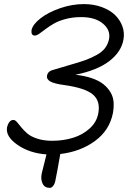

<svg xmlns="http://www.w3.org/2000/svg" viewBox="-20 -721 636 930"><path d="M221.2 189Q195.8 189 186 167.7Q176.3 146.5 182.1 119.1Q184.6 108.4 193.1 75.2Q201.7 42 205.1 26.9Q122.6 21 64.2 -19.8Q5.9 -60.5 14.2 -105Q17.6 -119.6 25.4 -129.9Q33.2 -140.1 44.9 -140.1Q53.2 -140.1 62.3 -129.6Q71.3 -119.1 83 -104.5Q94.7 -89.8 111.6 -75Q128.4 -60.1 159.9 -49.6Q191.4 -39.1 232.9 -39.1Q286.6 -39.1 333.5 -53.5Q380.4 -67.9 414.3 -98.6Q448.2 -129.4 456.1 -171.9Q467.3 -231.4 429.9 -263.2Q392.6 -294.9 291 -309.1Q242.2 -315.4 223.1 -326.7Q204.1 -337.9 208 -356Q211.4 -372.6 229 -379.9Q233.9 -381.8 320.8 -407.2Q364.3 -419.4 392.1 -429.4Q419.9 -439.5 446.5 -453.9Q473.1 -468.3 487.8 -486.8Q502.4 -505.4 507.8 -529.8Q517.1 -574.2 479.2 -606.2Q441.4 -638.2 373 -638.2Q332.5 -638.2 297.9 -628.9Q263.2 -619.6 241 -606.7Q218.8 -593.8 201.4 -580.6Q184.1 -567.4 170.9 -558.1Q157.7 -548.8 148.9 -548.8Q129.4 -548.8 132.8 -575.2Q138.7 -603 176.3 -632.3Q213.9 -661.6 271.5 -681.4Q329.1 -701.2 386.2 -701.2Q434.1 -701.2 473.6 -686.5Q513.2 -671.9 537.6 -647.9Q562 -624 573 -593Q584 -562 578.1 -529.8Q567.9 -470.2 509.8 -425.3Q451.7 -380.4 345.2 -358.9Q390.6 -354 425.3 -342Q460 -330.1 481.4 -312.7Q502.9 -295.4 515.9 -272.9Q528.8 -250.5 530.3 -225.3Q531.7 -200.2 526.9 -172.9Q510.3 -89.4 439.7 -37.8Q369.1 13.7 272 24.9Q255.4 120.6 248 154.8Q245.6 168.5 238 178.7Q230.5 189 221.2 189Z"/></svg>

Font: Shantell Sans Bouncy
Style: Italic
Weight: 300
Italic angle: -11.31°
Designer: Stephen Nixon, Anya Danilova, Shantell Martin
Foundry: Arrow Type
Version: Version 1.006;[9816181b4]